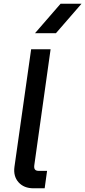

<svg xmlns="http://www.w3.org/2000/svg" viewBox="-20 -1016 460 1036"><path d="M161 0Q109 0 80 -32.5Q51 -65 58 -116L148 -750H253L165 -124Q163 -108 169 -101Q175 -94 189 -94H234L221 0ZM169 -837 307 -996H420L282 -837Z"/></svg>

Font: Finlandica Medium
Style: Italic
Weight: 500
Italic angle: -8°
Designer: Niklas Ekholm, Juho Hiilivirta, Jaakko Suomalainen
Foundry: Helsinki Type Studio
Version: Version 1.063